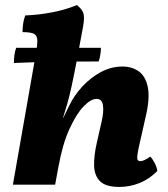

<svg xmlns="http://www.w3.org/2000/svg" viewBox="-20 -730 665 759"><path d="M31 0 121 -513Q128 -551 127.5 -570.5Q127 -590 114 -596.5Q101 -603 69 -603Q69 -619 71.5 -636.5Q74 -654 80 -669Q134 -671 187.5 -681.5Q241 -692 284 -710Q303 -695 309 -679.5Q315 -664 309 -628Q293 -541 282 -483Q271 -425 262.5 -386.5Q254 -348 246 -320Q238 -292 229 -264H230L253 -311Q273 -353 306 -388.5Q339 -424 379.5 -445.5Q420 -467 464 -467Q502 -467 529 -447.5Q556 -428 564.5 -384.5Q573 -341 556 -269L535 -176Q526 -138 523.5 -120Q521 -102 524.5 -97.5Q528 -93 535 -93Q549 -93 574 -111Q583 -102 591.5 -85.5Q600 -69 602 -54Q569 -21 530.5 -6Q492 9 452 9Q398 9 375.5 -13.5Q353 -36 352 -75.5Q351 -115 363 -167L381 -246Q391 -289 387 -314Q383 -339 362 -339Q339 -339 310.5 -309.5Q282 -280 254.5 -220Q227 -160 211 -70V-71L198 0ZM35 -481Q35 -496 37 -512Q39 -528 44 -541H379Q379 -530 377 -515.5Q375 -501 370 -487Q290 -487 232 -486.5Q174 -486 128 -484.5Q82 -483 35 -481Z"/></svg>

Font: Vollkorn ExtraBold
Style: Italic
Weight: 800
Italic angle: -11°
Designer: Friedrich Althausen
Foundry: Friedrich Althausen
Version: Version 5.000; ttfautohint (v1.8.3)